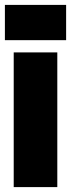

<svg xmlns="http://www.w3.org/2000/svg" viewBox="-37 -764 290 784"><path d="M19 0V-550H197V0ZM-17 -600V-744H233V-600Z"/></svg>

Font: Georama ExtraCondensed Black
Style: Regular
Weight: 900
Width: 2
Designer: Jean-Baptiste Levee
Foundry: Production Type
Version: Version 1.000